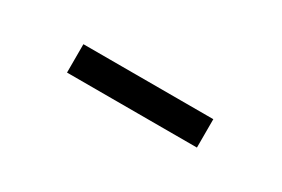

<svg xmlns="http://www.w3.org/2000/svg" viewBox="-5 -810 610 416"><g transform="rotate(30 300.0 -601.5)"><path d="M136 -566V-637H461V-566Z"/></g></svg>

Font: Inconsolata Expanded SemiBold
Style: Regular
Weight: 600
Width: 7
Monospace: yes
Designer: Raph Levien, Cyreal, Brenton Simpson
Foundry: Raph Levien, Cyreal, Google
Version: Version 3.001; ttfautohint (v1.8.2.53-6de2)